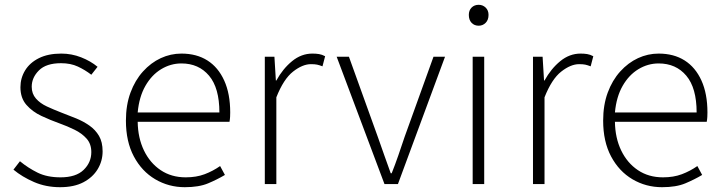

<svg xmlns="http://www.w3.org/2000/svg" viewBox="-20 -766 3006 799"><path d="M230 13Q171 13 121.5 -8.5Q72 -30 36 -60L63 -95Q97 -67 136.5 -47.5Q176 -28 232 -28Q296 -28 328 -59Q360 -90 360 -133Q360 -167 340.5 -189Q321 -211 290.5 -226Q260 -241 229 -252Q190 -266 152.5 -283.5Q115 -301 90 -329.5Q65 -358 65 -403Q65 -441 84.5 -473Q104 -505 142 -524Q180 -543 235 -543Q278 -543 317.5 -527.5Q357 -512 386 -488L360 -455Q334 -475 304 -489Q274 -503 234 -503Q172 -503 142 -473Q112 -443 112 -405Q112 -376 129.5 -356Q147 -336 175 -323Q203 -310 234 -298Q266 -286 296.5 -273.5Q327 -261 352 -243.5Q377 -226 392 -200.5Q407 -175 407 -136Q407 -96 386.5 -62Q366 -28 327 -7.5Q288 13 230 13Z M749 13Q682 13 626 -20Q570 -53 537 -115Q504 -177 504 -264Q504 -329 523 -380.5Q542 -432 575 -468.5Q608 -505 649 -524Q690 -543 735 -543Q798 -543 843 -514.5Q888 -486 913 -431Q938 -376 938 -298Q938 -289 937.5 -279.5Q937 -270 935 -259H553Q554 -192 579 -140Q604 -88 648.5 -58Q693 -28 753 -28Q797 -28 831.5 -41Q866 -54 896 -75L916 -38Q884 -19 846 -3Q808 13 749 13ZM553 -298H893Q893 -400 850 -451Q807 -502 735 -502Q690 -502 650.5 -478Q611 -454 585 -408.5Q559 -363 553 -298Z M1082 0V-530H1122L1128 -431H1130Q1157 -480 1195.5 -511.5Q1234 -543 1280 -543Q1295 -543 1307.5 -541Q1320 -539 1333 -532L1322 -490Q1309 -495 1299.5 -497Q1290 -499 1274 -499Q1239 -499 1199.5 -468Q1160 -437 1130 -361V0Z M1580 0 1381 -530H1432L1552 -197Q1566 -158 1579.5 -119Q1593 -80 1606 -45H1610Q1624 -80 1637.5 -119Q1651 -158 1664 -197L1784 -530H1832L1636 0Z M1947 0V-530H1995V0ZM1972 -659Q1954 -659 1942.5 -671Q1931 -683 1931 -704Q1931 -723 1942.5 -734.5Q1954 -746 1972 -746Q1989 -746 2001 -734.5Q2013 -723 2013 -704Q2013 -683 2001 -671Q1989 -659 1972 -659Z M2198 0V-530H2238L2244 -431H2246Q2273 -480 2311.5 -511.5Q2350 -543 2396 -543Q2411 -543 2423.5 -541Q2436 -539 2449 -532L2438 -490Q2425 -495 2415.5 -497Q2406 -499 2390 -499Q2355 -499 2315.5 -468Q2276 -437 2246 -361V0Z M2735 13Q2668 13 2612 -20Q2556 -53 2523 -115Q2490 -177 2490 -264Q2490 -329 2509 -380.5Q2528 -432 2561 -468.5Q2594 -505 2635 -524Q2676 -543 2721 -543Q2784 -543 2829 -514.5Q2874 -486 2899 -431Q2924 -376 2924 -298Q2924 -289 2923.5 -279.5Q2923 -270 2921 -259H2539Q2540 -192 2565 -140Q2590 -88 2634.5 -58Q2679 -28 2739 -28Q2783 -28 2817.5 -41Q2852 -54 2882 -75L2902 -38Q2870 -19 2832 -3Q2794 13 2735 13ZM2539 -298H2879Q2879 -400 2836 -451Q2793 -502 2721 -502Q2676 -502 2636.5 -478Q2597 -454 2571 -408.5Q2545 -363 2539 -298Z"/></svg>

Font: Noto Sans KR ExtraLight
Style: Regular
Weight: 250
Designer: Ryoko NISHIZUKA  (kana, bopomofo & ideographs); Paul D. Hunt (Latin, Greek & Cyrillic); Sandoll Communications , Soo-you
Foundry: Adobe
Version: Version 2.004-H2;hotconv 1.0.118;makeotfexe 2.5.65603